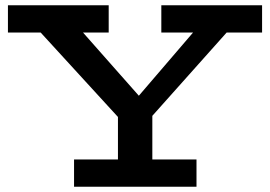

<svg xmlns="http://www.w3.org/2000/svg" viewBox="-20 -706 1021 726"><path d="M456 -231 109 -610H270L505 -344L734 -611H862L523 -231ZM260 0V-103H723V0ZM426 -50V-315H556V-50ZM10 -583V-686H391V-583ZM590 -583V-686H971V-583Z"/></svg>

Font: BioRhyme SemiExpanded SemiBold
Style: Regular
Weight: 600
Width: 6
Designer: Aoife Mooney
Foundry: Aoife Mooney Type
Version: Version 1.600;gftools[0.9.33]